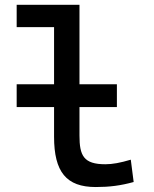

<svg xmlns="http://www.w3.org/2000/svg" viewBox="-20 -752 626 782"><path d="M47.9 -315.9H200.2V-195.3C200.2 -51.8 250 9.8 370.1 9.8C425.8 9.8 471.7 3.9 524.4 -10.7L512.7 -101.6C469.7 -88.9 438.5 -83 409.2 -83C320.3 -83 303.7 -118.2 303.7 -200.2V-315.9H456.1V-408.7H303.7V-732.4H47.9V-641.6H200.2V-408.7H47.9Z"/></svg>

Font: Cascadia Mono NF
Style: Regular
Weight: 400
Monospace: yes
Designer: Aaron Bell
Foundry: Saja Typeworks
Version: Version 2404.023